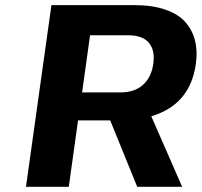

<svg xmlns="http://www.w3.org/2000/svg" viewBox="-20 -720 778 740"><path d="M404.8 -255.9H280.8L245.1 0H80.1L178.2 -700.2H498.5Q567.9 -700.2 618.2 -682.6Q668.5 -665 695.3 -633.8Q722.2 -602.5 731.9 -562.5Q741.7 -522.5 734.9 -474.1Q712.9 -315.9 563 -272L682.1 0H508.8ZM296.4 -363.8H443.4Q499 -363.8 531.2 -393.1Q563.5 -422.4 570.8 -474.1Q578.1 -525.9 554 -554.9Q529.8 -584 474.1 -584H327.1Z"/></svg>

Font: Fivo Sans
Style: Italic
Weight: 700
Designer: Alexander Slobzheninov
Foundry: Alexander Slobzheninov
Version: 1.0